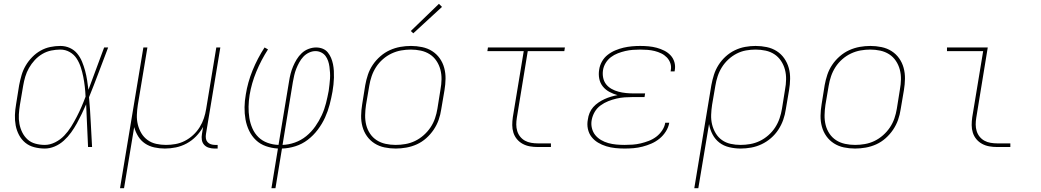

<svg xmlns="http://www.w3.org/2000/svg" viewBox="-20 -768 5440 1003"><path d="M214 8Q186 8 159 1Q132 -6 112 -22.5Q92 -39 79.5 -62.5Q67 -86 62 -112.5Q57 -139 58 -167Q59 -195 64 -223L80 -323Q85 -349 92.5 -375Q100 -401 114 -425Q128 -449 148 -469.5Q168 -490 192 -503.5Q216 -517 242.5 -522.5Q269 -528 295 -528Q322 -528 345 -517.5Q368 -507 383.5 -488Q399 -469 408.5 -446Q418 -423 424.5 -399Q431 -375 435 -349.5Q439 -324 442 -299Q463 -354 483 -409.5Q503 -465 524 -520H545Q520 -455 495.5 -389.5Q471 -324 445 -260Q451 -195 454 -130Q457 -65 461 0H440Q437 -56 435 -111.5Q433 -167 430 -223Q419 -198 407 -173Q395 -148 381.5 -123.5Q368 -99 351.5 -76Q335 -53 313.5 -33.5Q292 -14 266 -3Q240 8 214 8ZM214 -11Q241 -11 268 -24.5Q295 -38 315.5 -59.5Q336 -81 351.5 -106Q367 -131 380.5 -157Q394 -183 405.5 -209.5Q417 -236 427 -263Q426 -289 423 -315Q420 -341 415 -366.5Q410 -392 402 -416.5Q394 -441 380.5 -462Q367 -483 344.5 -496Q322 -509 295 -509Q272 -509 247.5 -504Q223 -499 201 -486Q179 -473 161.5 -454Q144 -435 131.5 -413Q119 -391 112 -367.5Q105 -344 101 -320L84 -220Q80 -195 78.5 -170Q77 -145 81.5 -121Q86 -97 96.5 -76Q107 -55 124 -39.5Q141 -24 165 -17.5Q189 -11 214 -11Z M607 215 729 -520H750L700 -220Q696 -194 695 -168Q694 -142 700 -117.5Q706 -93 718.5 -72Q731 -51 751 -36.5Q771 -22 796 -16.5Q821 -11 847 -11Q872 -11 897 -15.5Q922 -20 945.5 -32Q969 -44 989 -62.5Q1009 -81 1023 -103.5Q1037 -126 1045 -150Q1053 -174 1057 -199L1110 -520H1131L1056 -68Q1054 -56 1055.5 -45Q1057 -34 1064 -26Q1071 -18 1081.5 -14.5Q1092 -11 1103 -11H1117V8H1100Q1085 8 1070.5 3.5Q1056 -1 1046.5 -11.5Q1037 -22 1034.5 -37Q1032 -52 1035 -68L1041 -105Q1026 -78 1004 -55.5Q982 -33 955 -18.5Q928 -4 899 2Q870 8 841 8Q813 8 786 2Q759 -4 737.5 -18.5Q716 -33 702 -55.5Q688 -78 681 -104L628 215Z M1398 215 1432 8Q1399 6 1369 -4.5Q1339 -15 1317 -36Q1295 -57 1281.5 -85Q1268 -113 1262.5 -144Q1257 -175 1257.5 -208Q1258 -241 1264 -274Q1274 -338 1299.5 -400.5Q1325 -463 1362 -520L1380 -510Q1344 -454 1319 -393.5Q1294 -333 1284 -272Q1279 -241 1278.5 -211Q1278 -181 1282.5 -152.5Q1287 -124 1298.5 -97.5Q1310 -71 1330 -51.5Q1350 -32 1377.5 -22Q1405 -12 1435 -11L1490 -343Q1493 -363 1498 -382.5Q1503 -402 1511 -421Q1519 -440 1530 -458Q1541 -476 1556.5 -490.5Q1572 -505 1592 -512.5Q1612 -520 1631 -520Q1650 -520 1666 -513.5Q1682 -507 1692.5 -494Q1703 -481 1709.5 -465.5Q1716 -450 1719.5 -433Q1723 -416 1724 -398Q1725 -380 1724.5 -362Q1724 -344 1722 -326Q1720 -308 1717 -290Q1711 -256 1702 -221.5Q1693 -187 1678 -154Q1663 -121 1640 -90.5Q1617 -60 1587.5 -37.5Q1558 -15 1523 -4Q1488 7 1453 8L1419 215ZM1456 -11Q1488 -12 1520.5 -23.5Q1553 -35 1580 -57Q1607 -79 1627 -107.5Q1647 -136 1661 -166.5Q1675 -197 1683 -229Q1691 -261 1697 -293Q1699 -309 1701 -325Q1703 -341 1704 -357Q1705 -373 1704 -388.5Q1703 -404 1701 -419.5Q1699 -435 1694 -449.5Q1689 -464 1680.5 -475.5Q1672 -487 1658 -494Q1644 -501 1628 -501Q1611 -501 1594 -493Q1577 -485 1564.5 -471.5Q1552 -458 1543 -441.5Q1534 -425 1527.5 -408.5Q1521 -392 1517 -374.5Q1513 -357 1510 -340Z M2047 8Q2017 8 1988.5 2Q1960 -4 1936.5 -19Q1913 -34 1897 -56.5Q1881 -79 1873.5 -106.5Q1866 -134 1866.5 -163.5Q1867 -193 1872 -223L1888 -323Q1893 -351 1902 -378Q1911 -405 1927.5 -429.5Q1944 -454 1967 -474Q1990 -494 2016.5 -506Q2043 -518 2071 -523Q2099 -528 2127 -528Q2156 -528 2185 -522Q2214 -516 2237.5 -501Q2261 -486 2277 -463.5Q2293 -441 2300.5 -413.5Q2308 -386 2307.5 -356.5Q2307 -327 2302 -297L2285 -197Q2281 -169 2271.5 -142Q2262 -115 2245.5 -90.5Q2229 -66 2206.5 -46Q2184 -26 2157.5 -14Q2131 -2 2102.5 3Q2074 8 2047 8ZM2047 -11Q2072 -11 2098 -15.5Q2124 -20 2148 -31.5Q2172 -43 2193 -61.5Q2214 -80 2229 -102.5Q2244 -125 2252.5 -150Q2261 -175 2265 -200L2281 -300Q2286 -327 2286.5 -353.5Q2287 -380 2280.5 -404.5Q2274 -429 2260 -450Q2246 -471 2225 -484.5Q2204 -498 2178.5 -503.5Q2153 -509 2126 -509Q2101 -509 2075.5 -504.5Q2050 -500 2025.5 -488.5Q2001 -477 1980 -458.5Q1959 -440 1944.5 -417.5Q1930 -395 1921.5 -370Q1913 -345 1909 -320L1892 -220Q1888 -193 1887.5 -166.5Q1887 -140 1893 -115.5Q1899 -91 1913 -70Q1927 -49 1948 -35.5Q1969 -22 1994.5 -16.5Q2020 -11 2047 -11ZM2139 -594 2126 -606 2273 -748 2289 -732Z M2789 0Q2768 0 2748 -3.5Q2728 -7 2710.5 -16.5Q2693 -26 2680.5 -41Q2668 -56 2662 -75Q2656 -94 2656 -114.5Q2656 -135 2659 -156L2716 -501H2526L2529 -520H2931L2928 -501H2737L2680 -153Q2677 -135 2677 -117.5Q2677 -100 2682 -83.5Q2687 -67 2697.5 -54Q2708 -41 2722.5 -33Q2737 -25 2754.5 -22Q2772 -19 2789 -19H2858V0Z M3243 8Q3218 8 3194 5.5Q3170 3 3147 -4Q3124 -11 3104 -23Q3084 -35 3070 -53Q3056 -71 3051 -95Q3046 -119 3051 -144Q3053 -161 3060 -178Q3067 -195 3079 -208.5Q3091 -222 3106.5 -232.5Q3122 -243 3138.5 -250.5Q3155 -258 3172 -263Q3189 -268 3206 -271Q3184 -277 3163.5 -288Q3143 -299 3129 -316.5Q3115 -334 3110.5 -357Q3106 -380 3110 -404Q3113 -426 3124.5 -446.5Q3136 -467 3154.5 -481.5Q3173 -496 3194.5 -505Q3216 -514 3237.5 -519Q3259 -524 3281 -526Q3303 -528 3324 -528Q3347 -528 3368.5 -526Q3390 -524 3410.5 -518.5Q3431 -513 3450 -503.5Q3469 -494 3483 -479Q3497 -464 3503 -443.5Q3509 -423 3505 -401Q3505 -400 3504.5 -398.5Q3504 -397 3504 -395H3483Q3484 -396 3484 -397.5Q3484 -399 3484 -400Q3488 -420 3482 -437.5Q3476 -455 3463.5 -468Q3451 -481 3434.5 -489Q3418 -497 3400 -501.5Q3382 -506 3363 -507.5Q3344 -509 3324 -509Q3305 -509 3285.5 -507.5Q3266 -506 3246.5 -501.5Q3227 -497 3207.5 -489.5Q3188 -482 3171.5 -469.5Q3155 -457 3144 -439Q3133 -421 3130 -401Q3127 -381 3131 -361.5Q3135 -342 3146.5 -327.5Q3158 -313 3175 -303.5Q3192 -294 3211 -289Q3230 -284 3250 -282Q3270 -280 3290 -280H3350L3347 -261H3287Q3265 -261 3243.5 -259.5Q3222 -258 3200.5 -253Q3179 -248 3157.5 -239.5Q3136 -231 3117 -217Q3098 -203 3086.5 -183Q3075 -163 3071 -141Q3067 -120 3072 -99Q3077 -78 3089.5 -62.5Q3102 -47 3120 -36.5Q3138 -26 3158 -20.5Q3178 -15 3199.5 -13Q3221 -11 3243 -11Q3264 -11 3285 -12.5Q3306 -14 3327 -19Q3348 -24 3369 -32Q3390 -40 3408 -53.5Q3426 -67 3439 -86.5Q3452 -106 3455 -126Q3455 -127 3455 -127Q3455 -127 3455 -127H3476Q3476 -127 3476 -126.5Q3476 -126 3476 -126Q3472 -103 3458.5 -81.5Q3445 -60 3425.5 -44Q3406 -28 3383 -18Q3360 -8 3336.5 -2Q3313 4 3290 6Q3267 8 3243 8Z M3607 215 3696 -323Q3701 -350 3709.5 -377Q3718 -404 3733.5 -428.5Q3749 -453 3771 -473Q3793 -493 3819 -505.5Q3845 -518 3872.5 -523Q3900 -528 3927 -528Q3957 -528 3985.5 -522Q4014 -516 4037.5 -501Q4061 -486 4077 -463Q4093 -440 4100.5 -413Q4108 -386 4107.5 -356Q4107 -326 4102 -297L4085 -197Q4081 -169 4071.5 -142Q4062 -115 4046 -90.5Q4030 -66 4007.5 -46.5Q3985 -27 3958.5 -14.5Q3932 -2 3904 3Q3876 8 3849 8Q3819 8 3789.5 1Q3760 -6 3738 -23Q3716 -40 3702.5 -65.5Q3689 -91 3684 -120L3628 215ZM3849 -11Q3874 -11 3899.5 -15.5Q3925 -20 3949 -31.5Q3973 -43 3994 -61.5Q4015 -80 4029.5 -102.5Q4044 -125 4052.5 -150Q4061 -175 4065 -200L4081 -300Q4086 -326 4086.5 -353Q4087 -380 4080.5 -404.5Q4074 -429 4060 -450Q4046 -471 4025.5 -484.5Q4005 -498 3979.5 -503.5Q3954 -509 3927 -509Q3902 -509 3877 -504.5Q3852 -500 3828.5 -488Q3805 -476 3785 -457.5Q3765 -439 3751 -416.5Q3737 -394 3729 -369.5Q3721 -345 3717 -320L3700 -221Q3696 -195 3695 -168.5Q3694 -142 3700 -117.5Q3706 -93 3719 -71.5Q3732 -50 3752 -36Q3772 -22 3797 -16.5Q3822 -11 3849 -11Z M4447 8Q4417 8 4388.5 2Q4360 -4 4336.5 -19Q4313 -34 4297 -56.5Q4281 -79 4273.5 -106.5Q4266 -134 4266.5 -163.5Q4267 -193 4272 -223L4288 -323Q4293 -351 4302 -378Q4311 -405 4327.5 -429.5Q4344 -454 4367 -474Q4390 -494 4416.5 -506Q4443 -518 4471 -523Q4499 -528 4527 -528Q4556 -528 4585 -522Q4614 -516 4637.5 -501Q4661 -486 4677 -463.5Q4693 -441 4700.5 -413.5Q4708 -386 4707.5 -356.5Q4707 -327 4702 -297L4685 -197Q4681 -169 4671.5 -142Q4662 -115 4645.5 -90.5Q4629 -66 4606.5 -46Q4584 -26 4557.5 -14Q4531 -2 4502.5 3Q4474 8 4447 8ZM4447 -11Q4472 -11 4498 -15.5Q4524 -20 4548 -31.5Q4572 -43 4593 -61.5Q4614 -80 4629 -102.5Q4644 -125 4652.5 -150Q4661 -175 4665 -200L4681 -300Q4686 -327 4686.5 -353.5Q4687 -380 4680.5 -404.5Q4674 -429 4660 -450Q4646 -471 4625 -484.5Q4604 -498 4578.5 -503.5Q4553 -509 4526 -509Q4501 -509 4475.5 -504.5Q4450 -500 4425.5 -488.5Q4401 -477 4380 -458.5Q4359 -440 4344.5 -417.5Q4330 -395 4321.5 -370Q4313 -345 4309 -320L4292 -220Q4288 -193 4287.5 -166.5Q4287 -140 4293 -115.5Q4299 -91 4313 -70Q4327 -49 4348 -35.5Q4369 -22 4394.5 -16.5Q4420 -11 4447 -11Z M5189 0Q5168 0 5148 -3.5Q5128 -7 5110.5 -16.5Q5093 -26 5080.5 -41Q5068 -56 5062 -75Q5056 -94 5056 -114.5Q5056 -135 5059 -156L5116 -501H4927V-520H5140L5080 -153Q5077 -135 5077 -117.5Q5077 -100 5082 -83.5Q5087 -67 5097.5 -54Q5108 -41 5122.5 -33Q5137 -25 5154.5 -22Q5172 -19 5189 -19H5258V0Z"/></svg>

Font: Iosevka SS04 Th Ex Obl
Style: Regular
Weight: 100
Width: 7
Italic angle: -9°
Monospace: yes
Designer: Belleve Invis
Foundry: Belleve Invis
Version: Version 19.0.0; ttfautohint (v1.8.4)